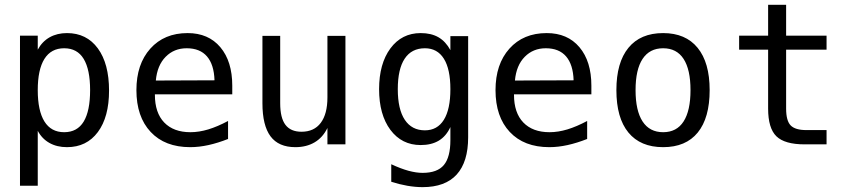

<svg xmlns="http://www.w3.org/2000/svg" viewBox="-20 -603 3540 802"><path d="M137.7 -56.6V172.9H63.5V-454.1H137.7V-395.5Q156.2 -429.7 187.5 -447.3Q218.8 -464.8 259.8 -464.8Q341.8 -464.8 388.7 -400.9Q435.5 -336.9 435.5 -224.6Q435.5 -114.3 388.7 -51.3Q341.8 11.7 259.8 11.7Q217.8 11.7 186.5 -5.9Q155.3 -23.4 137.7 -56.6ZM356.4 -226.6Q356.4 -312.5 329.6 -356.9Q302.7 -401.4 248 -401.4Q193.4 -401.4 165.5 -356.9Q137.7 -312.5 137.7 -226.6Q137.7 -140.6 165.5 -95.7Q193.4 -50.8 248 -50.8Q302.7 -50.8 329.6 -95.2Q356.4 -139.6 356.4 -226.6Z M950.2 -245.1V-209H627V-207Q627 -131.8 666 -91.3Q705.1 -50.8 775.4 -50.8Q811.5 -50.8 850.1 -62.5Q888.7 -74.2 932.6 -97.7V-22.5Q890.6 -5.9 851.1 2.9Q811.5 11.7 774.4 11.7Q668.9 11.7 609.4 -51.8Q549.8 -115.2 549.8 -226.6Q549.8 -335 607.9 -399.9Q666 -464.8 763.7 -464.8Q850.6 -464.8 900.4 -405.8Q950.2 -346.7 950.2 -245.1ZM876 -267.6Q874 -333 844.7 -367.2Q815.4 -401.4 759.8 -401.4Q707 -401.4 671.9 -365.7Q636.7 -330.1 630.9 -266.6Z M1076.2 -171.9V-453.1H1150.4V-171.9Q1150.4 -110.4 1172.4 -81.5Q1194.3 -52.7 1239.3 -52.7Q1292 -52.7 1319.8 -89.8Q1347.7 -127 1347.7 -196.3V-453.1H1422.9V0H1347.7V-68.4Q1328.1 -28.3 1293.9 -8.3Q1259.8 11.7 1213.9 11.7Q1143.6 11.7 1109.9 -33.7Q1076.2 -79.1 1076.2 -171.9Z M1861.3 -230.5Q1861.3 -314.5 1834 -357.9Q1806.6 -401.4 1754.9 -401.4Q1699.2 -401.4 1670.4 -357.9Q1641.6 -314.5 1641.6 -230.5Q1641.6 -146.5 1670.9 -102.5Q1700.2 -58.6 1754.9 -58.6Q1806.6 -58.6 1834 -102.5Q1861.3 -146.5 1861.3 -230.5ZM1935.5 -29.3Q1935.5 73.2 1887.7 126Q1839.8 178.7 1745.1 178.7Q1714.8 178.7 1681.2 172.9Q1647.5 167 1614.3 156.2V83Q1654.3 101.6 1686.5 110.4Q1718.8 119.1 1745.1 119.1Q1806.6 119.1 1834 86.4Q1861.3 53.7 1861.3 -17.6V-72.3Q1843.8 -34.2 1813 -15.6Q1782.2 2.9 1737.3 2.9Q1658.2 2.9 1610.8 -60.5Q1563.5 -124 1563.5 -230.5Q1563.5 -336.9 1610.8 -400.9Q1658.2 -464.8 1737.3 -464.8Q1781.2 -464.8 1811.5 -447.3Q1841.8 -429.7 1861.3 -393.6V-452.1H1935.5Z M2450.2 -245.1V-209H2127V-207Q2127 -131.8 2166 -91.3Q2205.1 -50.8 2275.4 -50.8Q2311.5 -50.8 2350.1 -62.5Q2388.7 -74.2 2432.6 -97.7V-22.5Q2390.6 -5.9 2351.1 2.9Q2311.5 11.7 2274.4 11.7Q2168.9 11.7 2109.4 -51.8Q2049.8 -115.2 2049.8 -226.6Q2049.8 -335 2107.9 -399.9Q2166 -464.8 2263.7 -464.8Q2350.6 -464.8 2400.4 -405.8Q2450.2 -346.7 2450.2 -245.1ZM2376 -267.6Q2374 -333 2344.7 -367.2Q2315.4 -401.4 2259.8 -401.4Q2207 -401.4 2171.9 -365.7Q2136.7 -330.1 2130.9 -266.6Z M2750 -401.4Q2693.4 -401.4 2664.1 -356.9Q2634.8 -312.5 2634.8 -226.6Q2634.8 -140.6 2664.1 -95.7Q2693.4 -50.8 2750 -50.8Q2806.6 -50.8 2835.4 -95.7Q2864.3 -140.6 2864.3 -226.6Q2864.3 -312.5 2835.4 -356.9Q2806.6 -401.4 2750 -401.4ZM2750 -464.8Q2843.8 -464.8 2894 -403.3Q2944.3 -341.8 2944.3 -226.6Q2944.3 -110.4 2894.5 -49.3Q2844.7 11.7 2750 11.7Q2655.3 11.7 2605 -49.3Q2554.7 -110.4 2554.7 -226.6Q2554.7 -341.8 2605 -403.3Q2655.3 -464.8 2750 -464.8Z M3263.7 -583V-454.1H3432.6V-395.5H3263.7V-149.4Q3263.7 -98.6 3282.7 -79.1Q3301.8 -59.6 3348.6 -59.6H3432.6V0H3340.8Q3257.8 0 3223.1 -33.7Q3188.5 -67.4 3188.5 -149.4V-395.5H3067.4V-454.1H3188.5V-583Z"/></svg>

Font: BabelStone Pseudographica Colour
Style: Regular
Weight: 400
Designer: Andrew West
Foundry: BabelStone
Version: Version 16.0.0